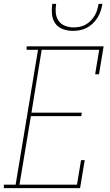

<svg xmlns="http://www.w3.org/2000/svg" viewBox="-49 -975 569 995"><path d="M-29 0V-18H32L148 -717H89V-735H488L464 -590H444L465 -717H167L114 -391H375L372 -373H111L52 -18H350L371 -145H390L366 0ZM329 -815Q302 -815 277 -824Q252 -833 237.5 -853.5Q223 -874 220.5 -901Q218 -928 222 -955H242Q238 -932 240 -909Q242 -886 254 -868Q266 -850 287.5 -841.5Q309 -833 332 -833Q348 -833 363.5 -836Q379 -839 394 -847Q409 -855 421 -867.5Q433 -880 441.5 -894Q450 -908 454.5 -923.5Q459 -939 462 -955H482Q479 -937 473 -919Q467 -901 457 -884.5Q447 -868 432.5 -854Q418 -840 401 -831Q384 -822 365.5 -818.5Q347 -815 329 -815Z"/></svg>

Font: Iosevka Curly Slab ThObl
Style: Regular
Weight: 100
Italic angle: -9°
Monospace: yes
Designer: Belleve Invis
Foundry: Belleve Invis
Version: Version 11.0.0; ttfautohint (v1.8.3)